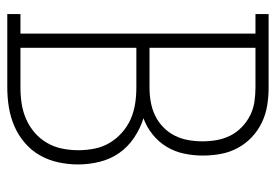

<svg xmlns="http://www.w3.org/2000/svg" viewBox="-138 -638 775 540"><g transform="rotate(90 250.0 -367.5)"><path d="M19 0V-37H74V-698H19V-735H226Q251 -735 276 -731Q301 -727 324 -716Q347 -705 365.5 -687.5Q384 -670 396 -647.5Q408 -625 412.5 -600Q417 -575 417 -550Q417 -523 411.5 -497Q406 -471 392.5 -448.5Q379 -426 358 -409Q337 -392 312 -383Q341 -374 367 -356.5Q393 -339 410 -314.5Q427 -290 434.5 -260Q442 -230 442 -199Q442 -171 436 -143.5Q430 -116 416.5 -92Q403 -68 381.5 -49.5Q360 -31 334.5 -20Q309 -9 281.5 -4.5Q254 0 226 0ZM114 -400H226Q246 -400 266 -403.5Q286 -407 304 -415.5Q322 -424 337 -438.5Q352 -453 361 -471Q370 -489 373.5 -509Q377 -529 377 -549Q377 -569 373.5 -589Q370 -609 361 -627Q352 -645 337 -659.5Q322 -674 304 -683Q286 -692 266 -695Q246 -698 226 -698H114ZM114 -37H226Q249 -37 271.5 -40.5Q294 -44 314.5 -53Q335 -62 352.5 -77Q370 -92 381.5 -112Q393 -132 397.5 -154.5Q402 -177 402 -200Q402 -223 397.5 -245.5Q393 -268 381.5 -287.5Q370 -307 352.5 -322.5Q335 -338 314.5 -347Q294 -356 271.5 -359.5Q249 -363 226 -363H114Z"/></g></svg>

Font: Iosevka Slab Extralight
Style: Regular
Weight: 200
Monospace: yes
Designer: Belleve Invis
Foundry: Belleve Invis
Version: Version 11.1.1; ttfautohint (v1.8.3)